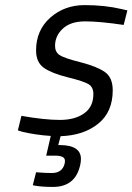

<svg xmlns="http://www.w3.org/2000/svg" viewBox="-20 -530 525 761"><path d="M215.8 44.9Q300.8 44.9 300.8 100.1Q300.8 111.3 297.9 124Q278.8 210.9 189.9 210.9Q147 210.9 120.1 206.1L109.9 204.1L123 152.8Q160.2 155.8 185.1 155.8Q226.1 155.8 235.8 120.1Q240.7 101.1 231.4 94.2Q222.2 87.4 202.1 86.9H163.1L181.2 8.8Q121.1 4.9 67.9 -7.8L50.8 -13.2L64.9 -70.8Q156.7 -54.7 217.3 -54.7Q277.8 -54.7 314 -81.1Q350.1 -106.9 350.1 -157.2Q350.1 -184.6 331.1 -196.3Q312 -208 248.5 -223.6Q185.1 -239.3 153.8 -261.2Q123 -283.2 123 -330.1Q123 -410.2 179.2 -460Q235.4 -509.8 315.4 -509.8Q395.5 -509.8 461.9 -494.1L484.9 -488.8L470.2 -431.2Q375 -445.3 317.4 -445.3Q259.8 -445.3 229 -416.5Q198.2 -388.2 198.2 -348.1Q198.2 -324.2 215.8 -312Q233.4 -299.8 299.3 -283.2Q364.3 -266.6 395.5 -244.6Q426.8 -223.1 426.8 -171.9Q426.8 -85.9 369.1 -39.6Q311.5 6.8 220.2 9.8L210.9 44.9Z"/></svg>

Font: TitilliumWeb-Italic
Style: Italic
Weight: 400
Italic angle: -13°
Version: Version 1.001;PS 57.000;hotconv 1.0.70;makeotf.lib2.5.55311